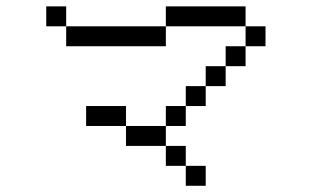

<svg xmlns="http://www.w3.org/2000/svg" viewBox="-20 -645 1040 602"><path d="M187.5 -562.5H125V-625H187.5ZM187.5 -562.5H500V-500H187.5ZM250 -312.5H375V-250H250ZM375 -250H500V-187.5H375ZM500 -187.5H562.5V-125H500ZM500 -312.5H562.5V-250H500ZM500 -625H750V-562.5H500ZM562.5 -125H625V-62.5H562.5ZM562.5 -375H625V-312.5H562.5ZM625 -437.5H687.5V-375H625ZM687.5 -500H750V-437.5H687.5ZM750 -562.5H812.5V-500H750Z"/></svg>

Font: 寒蝉点阵体 16px
Style: Regular
Weight: 400
Designer: Designed by Warren2060
Foundry: ChillType
Version: Version 1.000